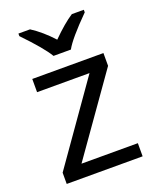

<svg xmlns="http://www.w3.org/2000/svg" viewBox="-142 -849 755 932"><g transform="rotate(-20 235.0 -383.0)"><path d="M68.4 -752.9C130.9 -688 171.9 -639.2 191.4 -606H281.2C297.9 -637.2 339.4 -686 406.2 -752.9V-766.1H344.2C312.5 -745.6 276.4 -714.8 235.4 -673.8C201.2 -711.4 165.5 -742.2 128.4 -766.1H68.4ZM431.2 -67.9H140.1L423.8 -470.2V-536.1H56.2V-467.8H327.1L39.1 -58.1V0H431.2Z"/></g></svg>

Font: Noto Reveo Sans
Style: Regular
Weight: 400
Designer: Monotype Design team
Foundry: Monotype Imaging Inc.
Version: Version 1.04